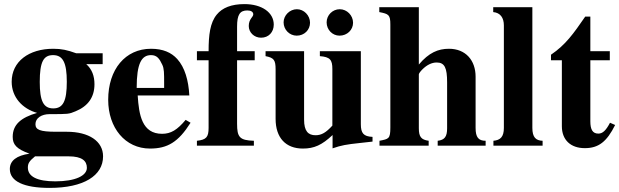

<svg xmlns="http://www.w3.org/2000/svg" viewBox="-20 -711 3023 937"><path d="M315 52C380 52 404 74 404 108C404 146 349 174 250 174C162 174 116 151 116 107C116 86 123 75 151 52ZM306 -312C306 -218 288 -182 240 -182C192 -182 174 -218 174 -311C174 -409 192 -442 239 -442C287 -442 306 -405 306 -312ZM254 -68C174 -68 153 -78 153 -105C153 -135 183 -154 222 -154C313 -154 316 -154 349 -168C410 -193 441 -237 441 -300C441 -340 429 -373 401 -398H481V-451H352C308 -467 280 -473 240 -473C121 -473 37 -411 37 -312C37 -236 90 -180 161 -160C81 -137 42 -102 42 -43C42 -6 60 16 124 39C61 48 28 73 28 114C28 174 96 206 222 206C389 206 483 146 483 52C483 -22 414 -68 306 -68Z M781 -282H647C647 -402 671 -442 717 -442C746 -442 758 -425 772 -395C781 -376 781 -355 781 -303ZM886 -126C845 -77 814 -58 771 -58C673 -58 658 -150 652 -245H904C900 -319 882 -382 845 -423C816 -455 775 -473 717 -473C592 -473 508 -373 508 -224C508 -87 591 14 712 14C797 14 850 -17 910 -112Z M941 -461V-417H998V-87C998 -42 987 -29 941 -24V0H1219V-24C1149 -26 1137 -42 1137 -107V-417H1223V-461H1137V-581C1137 -640 1151 -660 1187 -660C1205 -660 1216 -653 1216 -641C1216 -627 1194 -619 1194 -584C1194 -553 1220 -527 1254 -527C1291 -527 1316 -554 1316 -591C1316 -650 1258 -691 1173 -691C1109 -691 1065 -673 1038 -640C1005 -600 998 -540 998 -461Z M1798 -20V-43C1754 -45 1741 -61 1741 -105V-461H1541V-437C1591 -433 1602 -419 1602 -374V-98C1571 -64 1549 -51 1520 -51C1484 -51 1464 -71 1464 -127V-461H1276V-437C1317 -429 1325 -418 1325 -372V-131C1325 -38 1375 14 1458 14C1513 14 1551 -3 1603 -52V13C1646 -2 1670 -6 1735 -13ZM1493 -600C1493 -636 1463 -666 1429 -666C1394 -666 1364 -636 1364 -602C1364 -566 1393 -537 1428 -537C1465 -537 1493 -565 1493 -600ZM1703 -600C1703 -636 1673 -666 1638 -666C1603 -666 1574 -637 1574 -602C1574 -566 1602 -537 1637 -537C1674 -537 1703 -565 1703 -600Z M2350 0V-24C2315 -24 2301 -41 2301 -87V-337C2301 -416 2253 -473 2171 -473C2118 -473 2073 -454 2024 -396V-676H1831V-652C1877 -643 1885 -639 1885 -591V-89C1885 -33 1877 -33 1832 -24V0H2072V-24C2035 -29 2024 -44 2024 -85V-348C2024 -352 2031 -362 2041 -372C2063 -394 2087 -406 2111 -406C2150 -406 2162 -380 2162 -309V-85C2162 -44 2150 -28 2116 -24V0Z M2628 0V-24C2595 -25 2578 -41 2578 -87V-676H2387V-652C2422 -649 2439 -624 2439 -587V-87C2439 -43 2422 -27 2388 -24V0Z M2957 -112C2937 -74 2921 -59 2900 -59C2872 -59 2861 -79 2861 -119V-417H2956V-461H2861V-630H2836C2778 -546 2741 -493 2669 -444V-417H2722V-95C2722 -28 2765 12 2834 12C2901 12 2941 -19 2982 -101Z"/></svg>

Font: XITS
Style: Bold
Weight: 700
Designer: MicroPress Inc., with final additions and corrections provided by Coen Hoffman, Elsevier (retired)
Version: Version 1.302